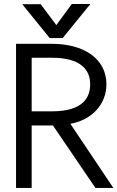

<svg xmlns="http://www.w3.org/2000/svg" viewBox="-20 -927 579 947"><path d="M425.8 -907.2H334L257.8 -803.2L180.7 -906.2H89.8L225.1 -739.3H289.1ZM136.2 -377.9V-642.1H236.8C373 -642.1 424.8 -586.9 424.8 -511.2C424.8 -452.1 396 -377.9 236.8 -377.9ZM450.7 0H539.1L327.1 -316.4C436 -335.9 504.9 -415 504.9 -511.2C504.9 -640.1 389.2 -710.9 236.8 -710.9H136.2H59.1V0H136.2V-308.1H241.2Z"/></svg>

Font: Tuffy
Style: Regular
Weight: 500
Designer: Thatcher Ulrich, Karoly Barta and Michael Everson
Version: Version 001.270